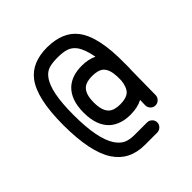

<svg xmlns="http://www.w3.org/2000/svg" viewBox="-181 -710 921 921"><g transform="rotate(-45 280.0 -249.5)"><path d="M279 -581Q279 -581 279 -581Q384 -580 433 -517Q491 -443 488 -261V-243Q488 -242 488 -239.5Q488 -237 488 -235Q488 -225 487 -215Q487 -215 485 -51Q485 -37 474.5 -26.5Q464 -16 449.5 -16Q435 -16 425 -26.5Q415 -37 415 -51Q415 -52 415 -52L416 -87Q382 -69 334 -69Q268 -69 228 -104Q181 -147 181 -235Q181 -323 228 -366Q267 -401 334 -401Q378 -401 411 -385Q400 -446 378 -475Q362 -496 339 -503.5Q316 -511 279 -511Q242 -511 219.5 -503.5Q197 -496 181 -474Q139 -419 139 -262Q139 -101 182 -35Q200 -8 222 2.5Q244 13 279 13H362H363Q377 13 387.5 23Q398 33 398 47.5Q398 62 387.5 72Q377 82 363 82H362H279Q176 82 124 3Q70 -80 70 -262Q70 -442 126 -516Q175 -581 279 -581ZM334 -331Q294 -331 275 -314Q250 -292 250 -235Q250 -178 275 -156Q294 -139 334 -139Q374 -139 394 -156Q414 -175 418 -217V-244Q416 -294 394 -314Q375 -331 334 -331Z"/></g></svg>

Font: Brass Mono
Style: Regular
Weight: 400
Monospace: yes
Version: Version 1.100; ttfautohint (v1.8.3) -l 8 -r 50 -G 200 -x 14 